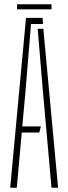

<svg xmlns="http://www.w3.org/2000/svg" viewBox="-20 -884 322 904"><path d="M28 0 102.5 -800H180.5L182.5 -771H126L100.5 -459.5L85 -289H172.5L165 -260H82.5L59 0ZM222.5 0 181.5 -460.5 157.5 -748.5H184L253.5 0ZM60.5 -864H222.5V-840H60.5Z"/></svg>

Font: Big Shoulders Stencil Display Thin ExtraLight
Style: Regular
Weight: 250
Version: Version 2.001